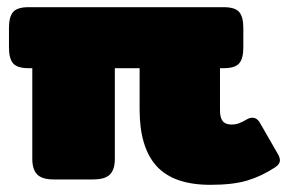

<svg xmlns="http://www.w3.org/2000/svg" viewBox="-20 -500 806 535"><path d="M369 -195V-310H300V-57Q300 -28 286.5 -14Q273 0 239 0H130Q97 0 83.5 -14Q70 -28 70 -57V-310H60Q28 -310 16.5 -323.5Q5 -337 5 -367V-423Q5 -453 16.5 -466.5Q28 -480 60 -480H130H538H603Q635 -480 646.5 -466.5Q658 -453 658 -423V-367Q658 -337 646.5 -323.5Q635 -310 603 -310H593V-193Q593 -172 600.5 -162.5Q608 -153 625 -153Q637 -153 646 -156.5Q655 -160 669 -168Q676 -172 684 -172Q695 -172 703 -160L753 -73Q760 -62 760 -53Q760 -43 747 -34Q709 -9 669 3Q629 15 566 15Q464 15 416.5 -37Q369 -89 369 -195Z"/></svg>

Font: Mitr
Style: Bold
Weight: 700
Designer: Thanarat Vachiruckul
Foundry: Cadson Demak
Version: Version 1.003